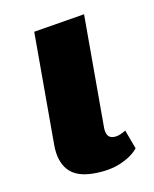

<svg xmlns="http://www.w3.org/2000/svg" viewBox="-59 -483 431 538"><g transform="rotate(-10 156.0 -214.0)"><path d="M166 8Q116 8 93 -17.5Q70 -43 70 -90V-412L216 -436V-114Q216 -99 221.5 -91Q227 -83 239 -83Q248 -83 256.5 -86.5Q265 -90 273 -95L293 -41Q276 -20 243.5 -6Q211 8 166 8Z"/></g></svg>

Font: Ysabeau Office ExtraBold
Style: Regular
Weight: 800
Designer: Christian Thalmann (Catharsis Fonts)
Version: Version 2.001;gftools[0.9.30]; featfreeze: tnum,lnum,ss02